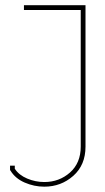

<svg xmlns="http://www.w3.org/2000/svg" viewBox="-20 -699 397 728"><path d="M70.8 -679.2H304.2V-143.1Q304.2 -73.2 257.8 -32.2Q211.4 8.8 147.9 8.8Q109.4 8.8 73.5 -6.8Q37.6 -22.5 20 -51.8L18.1 -54.2V-70.8H36.1V-59.1Q51.8 -35.2 83 -22Q114.3 -8.8 147.9 -8.8Q204.6 -8.8 245.4 -44.9Q286.1 -81.1 286.1 -143.1V-661.1H70.8Z"/></svg>

Font: Rawengulk
Style: Light
Weight: 300
Version: Version 0.92